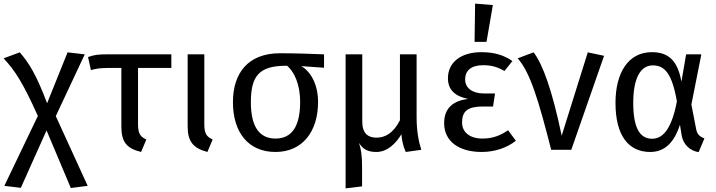

<svg xmlns="http://www.w3.org/2000/svg" viewBox="-25 -827 3954 1060"><path d="M-5 -505C59 -436 102 -369 184 -187L-1 199L90 210L232 -107L366 211L459 199L283 -186L443 -527L348 -538L235 -257C177 -411 136 -479 84 -538Z M477 -440C510 -449 523 -451 576 -452H645V-129C645 -45 672 -8 754 12L783 -57C750 -72 737 -89 737 -141V-452H921V-527H568C519 -527 497 -525 461 -512Z M1011 -527V-130C1011 -46 1041 -9 1120 12L1149 -57C1116 -72 1103 -89 1103 -141V-527Z M1496 12C1645 12 1731 -101 1731 -264C1731 -363 1689 -433 1638 -462L1764 -453V-527C1696 -530 1600 -533 1521 -533C1343 -533 1261 -422 1261 -263C1261 -96 1346 12 1496 12ZM1360 -263C1360 -408 1406 -464 1555 -464H1560C1597 -433 1632 -366 1632 -264C1632 -126 1584 -62 1496 -62C1408 -62 1360 -126 1360 -263Z M1883 213 1974 202V96C1974 33 1969 -1 1957 -38C1979 -2 2007 12 2053 12C2115 12 2163 -38 2191 -86V-85C2195 -51 2198 -26 2215 12L2301 0C2287 -43 2275 -101 2275 -180V-527H2183V-163C2147 -92 2101 -67 2054 -67C2007 -67 1975 -90 1975 -156V-527H1883Z M2427 -147C2427 -45 2511 12 2634 12C2707 12 2774 -11 2823 -50L2780 -108C2738 -79 2695 -62 2639 -62C2566 -62 2526 -99 2526 -151C2526 -213 2557 -239 2641 -239H2697L2708 -311H2647C2583 -311 2543 -341 2543 -388C2543 -439 2578 -467 2642 -467C2691 -467 2724 -456 2760 -435L2804 -490C2759 -521 2707 -539 2633 -539C2521 -539 2448 -484 2448 -395C2448 -331 2488 -295 2559 -281C2480 -271 2427 -233 2427 -147ZM2661 -596 2696 -799 2598 -807 2595 -596Z M3018 0H3129L3310 -519L3220 -538L3076 -78C3023 -331 2971 -473 2921 -538L2833 -505C2902 -428 2949 -271 3018 0Z M3373 -259C3373 -78 3445 12 3565 12C3655 12 3702 -55 3729 -138L3738 -82C3747 -25 3788 6 3832 13L3864 -63C3834 -74 3823 -89 3818 -116L3792 -250L3847 -527H3763L3737 -376C3716 -497 3661 -539 3574 -539C3441 -539 3373 -422 3373 -259ZM3579 -466C3643 -466 3685 -424 3712 -267C3679 -94 3623 -61 3575 -61C3507 -61 3471 -122 3471 -259C3471 -394 3510 -466 3579 -466Z"/></svg>

Font: FiraGO Unicode
Style: Regular
Weight: 400
Designer: bBox Type
Foundry: bBox Type GmbH
Version: Version 1.001;PS 001.001;hotconv 1.0.88;makeotf.lib2.5.64775